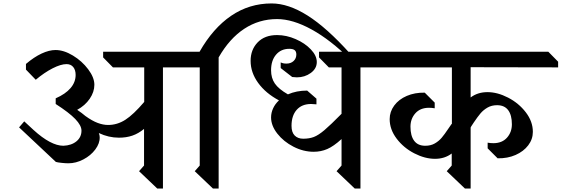

<svg xmlns="http://www.w3.org/2000/svg" viewBox="-20 -1087 3267 1117"><path d="M928 -695V10H895L789 -91L818 -124V-337Q785 -310 750 -298Q715 -286 672 -286Q612 -286 555 -313Q560 -300 560 -289Q561 -253 534.5 -217.5Q508 -182 465 -159.5Q422 -137 378 -137Q361 -137 338 -139.5Q315 -142 305 -145L91 -346L121 -381L175 -331Q276 -239 349 -239Q396 -241 425 -265Q454 -289 454 -327Q454 -357 418 -394.5Q382 -432 304 -482V-515Q361 -540 390.5 -574.5Q420 -609 420 -651Q420 -680 406 -697Q392 -714 367 -714Q334 -714 286 -689.5Q238 -665 188 -623L131 -682V-715Q178 -755 222 -775.5Q266 -796 303 -796Q351 -796 404 -764Q457 -732 493 -684Q529 -636 529 -594Q529 -552 502 -512.5Q475 -473 429 -448Q456 -430 477 -412Q516 -384 548 -372Q580 -360 609 -360Q662 -360 709 -390Q756 -420 819 -494V-695H637L580 -753V-786H1029L1086 -728L1085 -695Z M1592 -976Q1487 -976 1401 -919.5Q1315 -863 1252 -753V10H1219L1113 -91L1142 -124V-695H1076L1011 -753V-786H1141Q1219 -923 1324.5 -995Q1430 -1067 1560 -1067Q1658 -1067 1769.5 -996.5Q1881 -926 2016 -776L2019 -740Q1903 -855 1793 -915.5Q1683 -976 1592 -976Z M2077 -695V10H2044L1938 -91L1967 -124V-278Q1921 -236 1884 -220Q1847 -204 1805 -204Q1745 -204 1687.5 -233.5Q1630 -263 1593.5 -309.5Q1557 -356 1557 -404Q1557 -431 1569 -457Q1581 -483 1603 -503Q1526 -544 1482 -604.5Q1438 -665 1438 -733Q1438 -798 1479 -840.5Q1520 -883 1592 -883Q1646 -883 1700 -859.5Q1754 -836 1788.5 -799.5Q1823 -763 1823 -726Q1823 -688 1788 -662.5Q1753 -637 1707 -637Q1700 -637 1680 -639L1613 -691V-724Q1627 -717 1646 -717Q1672 -717 1688 -732Q1704 -747 1704 -770Q1704 -787 1694.5 -795Q1685 -803 1663 -803Q1615 -803 1586 -769Q1557 -735 1557 -678Q1557 -633 1579 -601Q1601 -569 1655 -538Q1705 -560 1767 -560L1821 -513V-480Q1797 -482 1790 -482Q1736 -482 1706 -448Q1676 -414 1676 -355Q1676 -317 1694.5 -298.5Q1713 -280 1744 -280Q1779 -280 1805.5 -290Q1832 -300 1867.5 -330Q1903 -360 1967 -425V-695H1893L1836 -753V-786H2177L2234 -728V-695Z M2718 -520Q2759 -551 2816 -551Q2874 -551 2936 -519Q2998 -487 3039 -433.5Q3080 -380 3080 -320Q3080 -277 3053 -241.5Q3026 -206 2979.5 -185.5Q2933 -165 2875 -166L2817 -224V-257Q2833 -254 2850 -254Q2901 -254 2929.5 -286Q2958 -318 2958 -364Q2958 -417 2936.5 -446Q2915 -475 2872 -475Q2840 -475 2816 -461Q2792 -447 2775.5 -427.5Q2759 -408 2736 -374L2721 -351L2718 -345V10H2685L2579 -91L2608 -124V-194Q2567 -163 2511 -163Q2452 -163 2390 -195Q2328 -227 2287.5 -280.5Q2247 -334 2247 -394Q2247 -437 2273.5 -473Q2300 -509 2346.5 -529Q2393 -549 2451 -548L2509 -490V-457Q2492 -460 2476 -460Q2425 -460 2396.5 -428Q2368 -396 2368 -350Q2368 -297 2389.5 -268Q2411 -239 2454 -239Q2486 -239 2509.5 -252.5Q2533 -266 2549.5 -285.5Q2566 -305 2588 -338L2606 -364L2609 -367V-695H2158L2101 -753V-786H3170L3227 -728V-695L2718 -696Z"/></svg>

Font: Inknut Antiqua Light
Style: Regular
Weight: 300
Designer: Claus Eggers Sørensen
Foundry: Claus Eggers Sørensen
Version: Version 1.003; ttfautohint (v1.8.2) -l 8 -r 50 -G 200 -x 14 